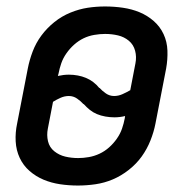

<svg xmlns="http://www.w3.org/2000/svg" viewBox="-20 -562 590 594"><path d="M221 12Q193 12 166 8Q139 4 115 -6Q91 -16 71.5 -33Q52 -50 41 -73.5Q30 -97 28.5 -124.5Q27 -152 33 -180L66 -350Q71 -376 81 -402.5Q91 -429 108 -452Q125 -475 148 -493.5Q171 -512 198 -523Q225 -534 251.5 -538Q278 -542 305 -542Q333 -542 360.5 -538Q388 -534 412 -524Q436 -514 455.5 -497Q475 -480 486 -456.5Q497 -433 498 -405.5Q499 -378 494 -350L461 -180Q456 -154 445.5 -127.5Q435 -101 418.5 -78Q402 -55 378.5 -36.5Q355 -18 329 -7Q303 4 275.5 8Q248 12 221 12ZM333 -265Q346 -265 358.5 -270.5Q371 -276 383 -283L399 -366Q403 -386 398 -405Q393 -424 378.5 -436Q364 -448 345 -452.5Q326 -457 305 -457Q289 -457 271.5 -454Q254 -451 238.5 -443.5Q223 -436 209.5 -424Q196 -412 185.5 -397Q175 -382 169.5 -366Q164 -350 161 -334L159 -327Q168 -329 176.5 -330Q185 -331 193 -331Q207 -331 220.5 -328.5Q234 -326 246 -321Q258 -316 268.5 -308Q279 -300 287 -290H288Q296 -281 307.5 -273Q319 -265 333 -265ZM222 -73Q238 -73 255 -76Q272 -79 288 -86.5Q304 -94 317.5 -106Q331 -118 341.5 -133Q352 -148 357.5 -164Q363 -180 366 -196L367 -203Q359 -201 350.5 -200Q342 -199 334 -199Q320 -199 306 -201.5Q292 -204 280 -209Q268 -214 258 -222Q248 -230 239 -240H238Q230 -249 218.5 -257Q207 -265 193 -265Q180 -265 167.5 -259.5Q155 -254 144 -247L128 -164Q124 -144 128.5 -125Q133 -106 148 -94Q163 -82 182 -77.5Q201 -73 222 -73Z"/></svg>

Font: Lode Dark Term
Style: Bold Italic
Weight: 700
Italic angle: -11°
Monospace: yes
Designer: Belleve Invis
Foundry: Belleve Invis
Version: Version 29.2.0